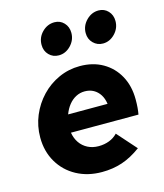

<svg xmlns="http://www.w3.org/2000/svg" viewBox="-115 -853 813 950"><g transform="rotate(-15 291.5 -377.5)"><path d="M290 11Q217 11 160 -20Q103 -51 70.5 -106.5Q38 -162 38 -233Q38 -292 60 -344.5Q82 -397 120.5 -437.5Q159 -478 210 -501Q261 -524 318 -524Q385 -524 435.5 -495Q486 -466 514.5 -414Q543 -362 543 -293Q543 -270 541.5 -251.5Q540 -233 537 -217H191Q196 -187 211.5 -164.5Q227 -142 251.5 -129.5Q276 -117 307 -117Q336 -117 361 -126.5Q386 -136 404 -155L491 -57Q442 -21 394 -5Q346 11 290 11ZM201 -308H403Q399 -336 386.5 -355.5Q374 -375 354.5 -386Q335 -397 309 -397Q285 -397 264 -386Q243 -375 227 -355Q211 -335 201 -308ZM233 -602Q203 -602 183 -622.5Q163 -643 163 -674Q163 -712 190 -739Q217 -766 253 -766Q282 -766 301.5 -745.5Q321 -725 321 -694Q321 -657 294.5 -629.5Q268 -602 233 -602ZM459 -602Q430 -602 409.5 -622.5Q389 -643 389 -674Q389 -711 416 -738.5Q443 -766 479 -766Q508 -766 527.5 -745.5Q547 -725 547 -694Q547 -657 520.5 -629.5Q494 -602 459 -602Z"/></g></svg>

Font: Red Hat Text VF
Style: Italic
Weight: 300
Italic angle: -12°
Designer: Pentagram, MCKL
Foundry: Pentagram, MCKL
Version: Version 1.023